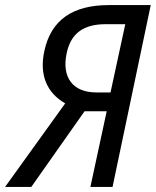

<svg xmlns="http://www.w3.org/2000/svg" viewBox="-59 -734 612 754"><path d="M-39 0H64L273 -297H360L296 0H383L533 -714H368C227 -714 141 -656 115 -533C95 -441 124 -370 197 -328ZM319 -371C228 -371 182 -429 203 -526C220 -605 271 -639 356 -639H433L375 -371Z"/></svg>

Font: Noto Sans SemiCondensed
Style: Italic
Weight: 400
Width: 4
Italic angle: -12°
Designer: Monotype Design Team
Foundry: Monotype Imaging Inc.
Version: Version 2.013